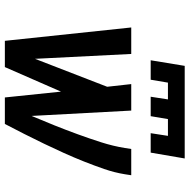

<svg xmlns="http://www.w3.org/2000/svg" viewBox="-15 -765 780 790"><g transform="rotate(90 375.0 -370.0)"><path d="M228 -600 251 -740H632L608 -600H528L539 -671H470L458 -600H378L389 -671H320L308 -600ZM148 0 93 -520H202L222 -124L337 -421L326 -520H435L457 -110Q477 -157 496 -204.5Q515 -252 532.5 -300Q550 -348 565.5 -396.5Q581 -445 589 -494L593 -520H701L697 -494Q690 -451 675.5 -409Q661 -367 644.5 -325.5Q628 -284 609.5 -243Q591 -202 571.5 -161.5Q552 -121 531.5 -80.5Q511 -40 490 0H381L357 -231L256 0Z"/></g></svg>

Font: Iosevka Etoile SmBdObl
Style: Regular
Weight: 600
Italic angle: -9°
Designer: Belleve Invis
Foundry: Belleve Invis
Version: Version 15.5.2; ttfautohint (v1.8.4)